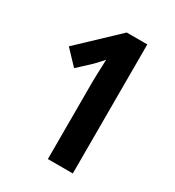

<svg xmlns="http://www.w3.org/2000/svg" viewBox="-173 -817 839 920"><g transform="rotate(30 247.0 -357.0)"><path d="M371 0V-714H257L50 -518L124 -440L194 -505C212 -523 236 -550 237 -552C236 -513 233 -460 233 -418V0Z"/></g></svg>

Font: Noto Sans Gujarati UI Condensed
Style: Bold
Weight: 700
Width: 3
Designer: Jelle Bosma - Monotype Design Team, Universal Thirst
Foundry: Monotype Imaging Inc.
Version: Version 2.106